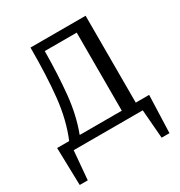

<svg xmlns="http://www.w3.org/2000/svg" viewBox="-156 -610 815 869"><g transform="rotate(-30 251.5 -175.0)"><path d="M10 150 5 -46H68Q105 -135 116.5 -243Q128 -351 128 -500H416V-46H486L479 150H438L426 0H65L52 150ZM123 -46H343V-454H176Q175 -330 165 -230.5Q155 -131 123 -46Z"/></g></svg>

Font: Arsenal SC
Style: Regular
Weight: 400
Designer: Andrij Shevchenko
Foundry: Stairsfor
Version: Version 2.001; ttfautohint (v1.8.4.7-5d5b)